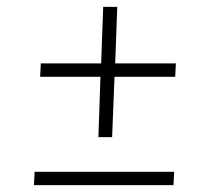

<svg xmlns="http://www.w3.org/2000/svg" viewBox="-20 -541 622 560"><path d="M267 -141 273 -317H97L99 -356H275L281 -521H322L316 -356H493L491 -317H314L307 -141ZM79 -1 81 -40H488L486 -1Z"/></svg>

Font: Literata ExtraLight
Style: Italic
Weight: 250
Italic angle: -2°
Designer: Latin by Veronika Burian and Jose Scaglione. Greek by Irene Vlachou. Cyrillic by Vera Evstafieva
Foundry: TypeTogether
Version: Version 3.002